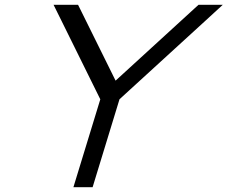

<svg xmlns="http://www.w3.org/2000/svg" viewBox="-20 -760 948 800"><path d="M477.9 -346.4 378.1 -20 365.9 20H285.9L298.1 -20L397.9 -346.2L235.4 -675L203.2 -740H305.2L312.7 -725L461.6 -424L790.7 -725L807.2 -740H908.2L837.4 -675Z"/></svg>

Font: Nordica Plus
Style: NordicaClassicLightObl
Weight: 300
Version: Version 1.01